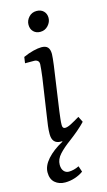

<svg xmlns="http://www.w3.org/2000/svg" viewBox="-120 -623 475 852"><g transform="rotate(-15 117.5 -197.0)"><path d="M154 -328 125 -125Q123 -110 121 -92.5Q119 -75 119 -63Q119 -47 131 -47Q142 -47 158.5 -55.5Q175 -64 200 -79L213 -53Q188 -25 155.5 -9Q123 7 97 7Q57 7 57 -38Q57 -56 59.5 -76Q62 -96 66 -121L91 -290Q93 -308 95 -324.5Q97 -341 97 -349Q97 -360 90.5 -365Q84 -370 75 -370H33L37 -398Q61 -409 83.5 -414.5Q106 -420 121 -420Q141 -420 150 -410Q159 -400 159 -379Q159 -371 157.5 -358Q156 -345 154 -328ZM69 187Q41 187 22.5 171Q4 155 4 124Q4 94 30.5 64Q57 34 103 9V-18L213 -53Q197 -36 177.5 -19.5Q158 -3 138 12Q105 36 85 58Q65 80 65 105Q65 124 74 134.5Q83 145 97 145Q107 145 119.5 142Q132 139 144 133L153 160Q137 172 114.5 179.5Q92 187 69 187ZM135 -487Q116 -487 104 -499Q92 -511 92 -531Q92 -550 106 -565.5Q120 -581 142 -581Q162 -581 174 -569Q186 -557 186 -538Q186 -519 171.5 -503Q157 -487 135 -487Z"/></g></svg>

Font: Yrsa Light
Style: Italic
Weight: 300
Italic angle: -7.10001°
Designer: Anna Giedrys (Yrsa+Rasa design), David Brezina (Yrsa art-direction, Rasa art-direction, design)
Foundry: Rosetta Type Foundry
Version: Version 2.004